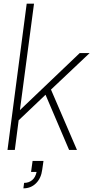

<svg xmlns="http://www.w3.org/2000/svg" viewBox="-20 -820 520 1050"><path d="M217.8 60.1 210.9 107.9Q205.1 154.3 177.2 182.1Q149.4 210 107.9 210L111.8 180.2Q137.2 180.2 155.5 165.3Q173.8 150.4 180.2 120.1H149.9L158.2 60.1ZM21 0 126 -799.8H166L88.9 -217.8L416 -529.8H470.2L258.8 -330.1L400.9 0H357.9L229 -301.8L82 -162.1L61 0Z"/></svg>

Font: Cooper Hewitt
Style: Light Italic
Weight: 704
Designer: Village Type and Design LLC
Foundry: Cooper Hewitt Smithsonian Design Museum
Version: 1.000